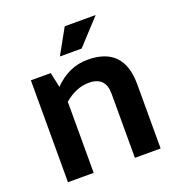

<svg xmlns="http://www.w3.org/2000/svg" viewBox="-127 -803 843 908"><g transform="rotate(-20 294.0 -349.0)"><path d="M61 0V-512.7H161.1L177.2 -437.5Q251 -512.7 345.2 -512.7Q527.3 -512.7 527.3 -323.2V0H397.9V-323.2Q397.9 -408.2 313.5 -408.2Q250.5 -408.2 190.4 -357.9V0ZM298.8 -698.2H454.6L337.9 -571.8H228.5Z"/></g></svg>

Font: SansationBold
Style: Bold
Weight: 700
Designer: Bernd Montag
Version: Version 1.301